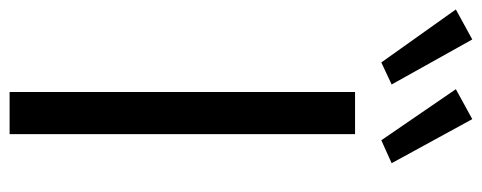

<svg xmlns="http://www.w3.org/2000/svg" viewBox="-394 -682 1004 400"><g transform="rotate(90 108.0 -482.0)"><path d="M99.6 -719.7H187.5V0H99.6ZM-72.3 -929.7 -9.8 -963.9 84 -795.9 38.1 -774.4ZM93.8 -929.7 156.2 -963.9 248 -795.9 200.2 -774.4Z"/></g></svg>

Font: Reddit Sans Strawberry
Style: Regular
Weight: 400
Designer: Stephen Hutchings
Foundry: Reddit
Version: Version 1.013